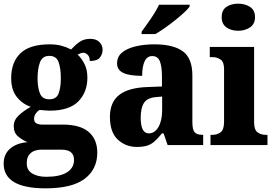

<svg xmlns="http://www.w3.org/2000/svg" viewBox="-27 -792 1498 1048"><path d="M222 236Q-7 236 -7 101Q-7 50 28 19.5Q63 -11 123 -16Q96 -27 72 -47Q48 -67 48 -103Q48 -136 74 -161Q100 -186 141 -209Q96 -224 65 -262.5Q34 -301 34 -365Q34 -453 85 -501.5Q136 -550 244 -550Q280 -550 308 -542.5Q336 -535 361 -522Q384 -547 407.5 -563.5Q431 -580 466 -580Q498 -580 515.5 -562.5Q533 -545 533 -521Q533 -496 518 -477.5Q503 -459 463 -459Q463 -483 451 -493.5Q439 -504 429 -504Q419 -504 411 -500.5Q403 -497 397 -494Q419 -473 434.5 -442Q450 -411 450 -368Q450 -289 400.5 -238.5Q351 -188 244 -188Q234 -188 216 -189.5Q198 -191 190 -192Q179 -187 169 -173.5Q159 -160 159 -143Q159 -126 171.5 -119Q184 -112 202 -112H314Q411 -112 457.5 -71.5Q504 -31 504 41Q504 132 435 184Q366 236 222 236ZM242 -250Q281 -250 293 -282Q305 -314 305 -365Q305 -418 293 -452.5Q281 -487 242 -487Q204 -487 191 -451.5Q178 -416 178 -364Q178 -314 191 -282Q204 -250 242 -250ZM225 173Q299 173 338 149Q377 125 377 81Q377 25 309 25H194Q178 25 160.5 31.5Q143 38 131 54Q119 70 119 100Q119 137 149 155Q179 173 225 173Z M720 10Q659 10 616 -30Q573 -70 573 -154Q573 -235 624.5 -274.5Q676 -314 781 -317L857 -320V-374Q857 -429 845.5 -457.5Q834 -486 804 -486Q776 -486 762.5 -457.5Q749 -429 749 -378Q680 -378 646 -394Q612 -410 612 -446Q612 -483 639.5 -505.5Q667 -528 713.5 -539Q760 -550 815 -550Q919 -550 971 -512Q1023 -474 1023 -380V-126Q1023 -85 1035 -70.5Q1047 -56 1079 -56H1082V0H888L866 -64H857Q836 -38 818 -21.5Q800 -5 777.5 2.5Q755 10 720 10ZM785 -64Q818 -64 838 -99Q858 -134 858 -191V-265L824 -262Q777 -258 759 -230.5Q741 -203 741 -150Q741 -64 785 -64ZM746 -619Q760 -639 778.5 -664.5Q797 -690 814 -717Q831 -744 841 -766H1008V-756Q999 -743 978 -723.5Q957 -704 929.5 -682Q902 -660 873.5 -640Q845 -620 821 -606H746Z M1273 -624Q1235 -624 1209 -642.5Q1183 -661 1183 -698Q1183 -737 1209 -754.5Q1235 -772 1273 -772Q1310 -772 1337.5 -754.5Q1365 -737 1365 -698Q1365 -661 1337.5 -642.5Q1310 -624 1273 -624ZM1122 0V-56H1133Q1158 -56 1177 -70Q1196 -84 1196 -127V-415Q1196 -454 1177 -467Q1158 -480 1134 -480H1118V-536H1360V-125Q1360 -83 1379 -69.5Q1398 -56 1423 -56H1433V0Z"/></svg>

Font: Noto Serif Thai SemiCondensed ExtraBold
Style: Regular
Weight: 800
Width: 4
Designer: Monotype Design Team
Foundry: Monotype Imaging Inc.
Version: Version 2.002; ttfautohint (v1.8.4.7-5d5b)